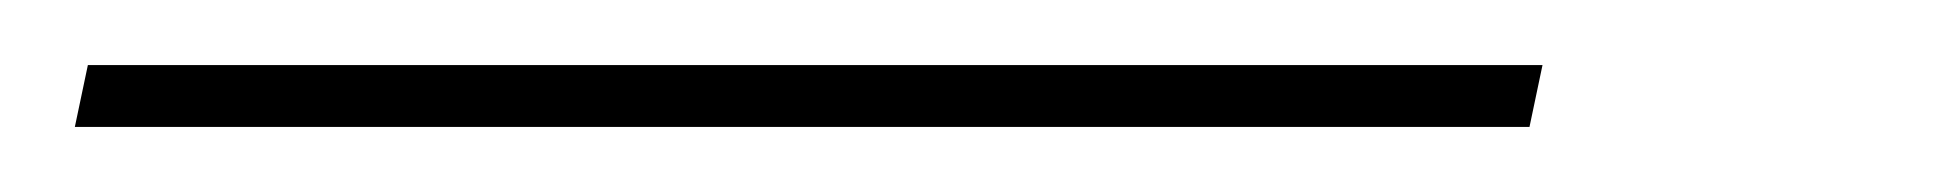

<svg xmlns="http://www.w3.org/2000/svg" viewBox="-20 12 597 59"><path d="M3 51 7 32H454L450 51Z"/></svg>

Font: DM Sans 16pt Thin
Style: Italic
Weight: 250
Italic angle: -10°
Version: Version 4.004;gftools[0.9.30]